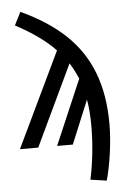

<svg xmlns="http://www.w3.org/2000/svg" viewBox="-64 -821 743 1087"><g transform="rotate(-5 307.5 -277.0)"><path d="M93.8 -774.4Q245.1 -704.6 343.6 -612.1Q442.1 -519.5 491.5 -393.1Q541 -266.7 541 -98.5Q541 -22.1 528.7 65.9Q516.4 153.8 497.9 220L406.2 206.7Q437.9 57.4 437.9 -98.5Q437.9 -181 426.2 -246.7L324.1 0H234.9L392.8 -368.7Q371.8 -418.5 345.6 -459.5L127.7 0H23.6L281.5 -539Q199.5 -624.6 56.4 -700.5Z"/></g></svg>

Font: Fira Code Fixed Medium
Style: Regular
Weight: 500
Monospace: yes
Designer: Carrois Corporate, Edenspiekermann AG, Nikita Prokopov
Foundry: Carrois Corporate, Edenspiekermann AG, Nikita Prokopov
Version: Version 5.002